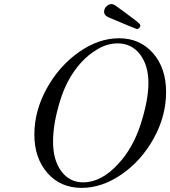

<svg xmlns="http://www.w3.org/2000/svg" viewBox="-20 -891 827 933"><path d="M147 -236.8Q147 -352.1 207 -460.9Q267.1 -569.8 363 -637.5Q459 -705.1 558.1 -705.1Q660.2 -705.1 723.6 -632.6Q787.1 -560.1 787.1 -443.8Q787.1 -326.7 726.6 -217.8Q666 -108.9 570.6 -43.5Q475.1 22 377 22Q273.9 22 210.4 -50.5Q147 -123 147 -236.8ZM237.8 -203.1Q237.8 -113.3 277.8 -59.1Q317.9 -4.9 383.8 -4.9Q473.6 -4.9 556.2 -96.2Q627 -173.3 664.1 -289.1Q701.2 -404.8 701.2 -487.8Q701.2 -573.7 660.2 -627Q619.1 -680.2 551.8 -680.2Q502 -680.2 455.1 -652.6Q408.2 -625 375 -587.9Q306.2 -512.7 272 -401.4Q237.8 -290 237.8 -203.1ZM485.8 -834Q485.8 -848.1 496.8 -859.6Q507.8 -871.1 522 -871.1Q530.8 -871.1 541.3 -864Q551.8 -856.9 591.8 -827.1Q620.6 -805.2 641.1 -790Q662.1 -773.9 662.1 -767.1Q662.1 -761.2 657 -755.6Q651.9 -750 645 -750Q641.1 -750 511.2 -805.2Q485.8 -814.9 485.8 -834Z"/></svg>

Font: CMU Classical Serif
Style: Italic
Weight: 500
Italic angle: -14.04°
Version: Version 0.7.0